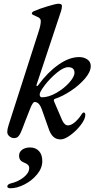

<svg xmlns="http://www.w3.org/2000/svg" viewBox="-20 -726 523 1026"><path d="M243 -30 203 -143Q197 -160 187.5 -170.5Q178 -181 165 -181Q155 -181 141 -145L113 -74Q103 -46 92 -20Q85 -4 77 4Q69 12 54 12Q42 12 30.5 2.5Q19 -7 19 -20Q19 -38 27 -61L186 -556Q198 -592 198 -614Q198 -630 175 -638Q166 -642 158 -646Q150 -650 150 -653Q150 -662 163 -667Q187 -678 233 -692Q279 -706 292 -706Q311 -706 311 -695Q311 -680 306 -666L176 -275L175 -269Q175 -266 177 -266Q182 -266 185 -272Q234 -339 292 -380Q350 -421 403 -421Q428 -421 446.5 -408.5Q465 -396 465 -373Q465 -342 433.5 -305.5Q402 -269 357 -239.5Q312 -210 274 -198Q265 -195 269 -184L312 -84Q325 -56 343 -56Q360 -56 379.5 -72.5Q399 -89 414 -112Q419 -120 422 -122.5Q425 -125 429 -125Q431 -125 433.5 -121Q436 -117 436 -113Q436 -90 412 -58.5Q388 -27 356.5 -4Q325 19 304 19Q282 19 267.5 7Q253 -5 243 -30ZM378 -337Q378 -367 344 -367Q320 -367 284 -337.5Q248 -308 220 -271.5Q192 -235 192 -221Q192 -215 195 -210.5Q198 -206 203 -206Q240 -206 281 -229.5Q322 -253 350 -284.5Q378 -316 378 -337ZM19 270Q19 265 24 260.5Q29 256 38 254Q77 245 106.5 221.5Q136 198 136 172Q136 161 129 154.5Q122 148 109 143Q96 138 89 129.5Q82 121 82 106Q82 86 98.5 74Q115 62 141 62Q170 62 188 81Q206 100 206 135Q206 172 178.5 205.5Q151 239 111 259.5Q71 280 36 280Q19 280 19 270Z"/></svg>

Font: EB Garamond Medium
Style: Italic
Weight: 500
Italic angle: -17.2°
Designer: Georg Duffner and Octavio Pardo
Foundry: Georg Duffner
Version: Version 1.000